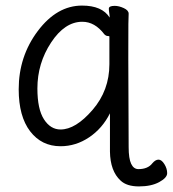

<svg xmlns="http://www.w3.org/2000/svg" viewBox="-20 -506 619 688"><path d="M412 141Q375 107 374 37V-100Q347 -46 299.5 -14Q252 18 197 18Q129 18 88 -35.5Q47 -89 47 -186Q47 -304 115.5 -395Q184 -486 274 -486Q346 -486 373 -443Q373 -450 371.5 -459Q370 -468 370 -475Q370 -485 391 -485Q406 -485 423.5 -477Q441 -469 441 -457Q441 -445 440 -420Q439 -396 441 21Q441 62 450 81Q459 100 476 100Q510 100 526 79Q537 66 548 66Q559 66 569 82Q579 98 579 114.5Q579 131 550.5 146.5Q522 162 478 162Q434 162 412 141ZM197 -42Q251 -42 311.5 -112Q372 -182 372 -276V-375Q372 -377 366 -377Q360 -377 354 -383Q320 -428 275 -428Q212 -428 163 -353.5Q114 -279 114 -189Q114 -115 137.5 -78.5Q161 -42 197 -42Z"/></svg>

Font: LXGW WenKai Mono TC
Style: Regular
Weight: 400
Designer: LXGW / Fontworks Inc.
Foundry: LXGW / Fontworks Inc.
Version: Version 1.330